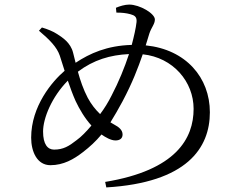

<svg xmlns="http://www.w3.org/2000/svg" viewBox="-20 -788 1040 838"><path d="M543 -552C524 -494 498 -430 467 -371C453 -343 436 -315 417 -290C397 -309 378 -333 363 -361C344 -397 330 -438 320 -475C389 -527 461 -548 543 -552ZM488 -733C512 -733 531 -731 549 -726C567 -721 578 -715 576 -692C573 -665 565 -630 555 -592C447 -589 372 -555 310 -514L299 -558C288 -602 253 -624 230 -639C212 -651 187 -661 163 -668L150 -654C197 -614 228 -583 241 -545L262 -479C208 -433 116 -325 116 -187C116 -126 142 -67 200 -67C257 -67 302 -93 342 -124C372 -147 398 -171 423 -201C440 -189 464 -175 484 -175C502 -175 515 -183 515 -201C515 -221 498 -234 479 -244L462 -254C479 -281 496 -311 515 -346C558 -427 583 -493 603 -551C736 -537 825 -431 825 -313C825 -184 749 -45 439 6L444 30C796 9 896 -142 896 -298C896 -449 792 -572 616 -590L632 -642C641 -669 656 -683 656 -703C656 -729 590 -768 544 -768C525 -768 502 -761 486 -754ZM276 -436C286 -407 297 -376 310 -347C327 -311 350 -272 379 -240C357 -214 335 -191 314 -176C281 -150 256 -135 216 -135C188 -135 168 -158 168 -214C168 -272 206 -365 276 -436Z"/></svg>

Font: Harano Aji Mincho K1
Style: Regular
Weight: 400
Foundry: Masamichi Hosoda
Version: HaranoAjiMinchoK1-Regular version 20230610;ttx 4.39.4